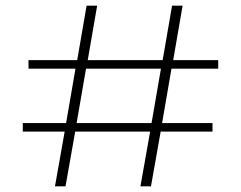

<svg xmlns="http://www.w3.org/2000/svg" viewBox="-20 -654 846 674"><path d="M746 -413V-443H588L621 -634H584L551 -443H288L321 -634H284L251 -443H80V-413H245L212 -222H60V-192H207L173 0H210L244 -192H507L473 0H510L544 -192H726V-222H549L582 -413ZM249 -222 282 -413H545L512 -222Z"/></svg>

Font: Space Cowgirl Thin
Style: Regular
Weight: 100
Designer: Valery Marier
Foundry: Valery Marier
Version: Version 1.000;hotconv 1.0.109;makeotfexe 2.5.65596